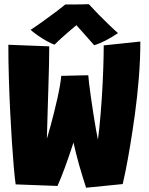

<svg xmlns="http://www.w3.org/2000/svg" viewBox="-20 -892 712 920"><path d="M392.5 7.5Q384.5 -17 376 -44.8Q367.5 -72.5 359.2 -101.2Q351 -130 344.2 -157.8Q337.5 -185.5 332 -209.2Q326.5 -233 324 -250.5L345.5 -254Q343.5 -246.5 338.5 -229.8Q333.5 -213 326 -190.2Q318.5 -167.5 309.5 -141.5Q300.5 -115.5 291 -89.5Q281.5 -63.5 272.2 -40.5Q263 -17.5 255.5 -1L55 -8.5Q50.5 -40 46 -92.5Q41.5 -145 37 -212.5Q32.5 -280 28.8 -357Q25 -434 22.5 -515.5Q20 -597 20 -677.5L216 -670Q216 -631 214.8 -579.5Q213.5 -528 211.8 -472.5Q210 -417 208.5 -364.5Q207 -312 205.8 -270.8Q204.5 -229.5 204 -207.5L194 -196Q199.5 -210.5 207 -235.2Q214.5 -260 222.8 -290.8Q231 -321.5 239.5 -355.2Q248 -389 255.2 -421.5Q262.5 -454 267.2 -481.8Q272 -509.5 273.5 -528.5L403 -531.5Q403.5 -520.5 406.8 -492.8Q410 -465 415.5 -427.2Q421 -389.5 427.2 -348.5Q433.5 -307.5 440.2 -269.5Q447 -231.5 453.2 -202.5Q459.5 -173.5 464.5 -161L440 -160Q449 -210.5 456 -279.5Q463 -348.5 467.8 -422.2Q472.5 -496 474.8 -562.5Q477 -629 477 -674.5L652.5 -693Q652.5 -607.5 645.2 -518.2Q638 -429 626.5 -345.2Q615 -261.5 603.2 -191.5Q591.5 -121.5 581.8 -73.8Q572 -26 568 -10ZM405.5 -872Q424.5 -851 452.2 -822.8Q480 -794.5 505.8 -769.8Q531.5 -745 545.5 -733.5Q517.5 -714 486.5 -698.2Q455.5 -682.5 431.5 -675Q418.5 -690 404 -706.2Q389.5 -722.5 376.2 -737.5Q363 -752.5 353.2 -763.2Q343.5 -774 340 -778.5H355.5Q349.5 -774 337 -763.8Q324.5 -753.5 308 -739.2Q291.5 -725 274 -709.2Q256.5 -693.5 241.5 -678Q226 -683 204.5 -695Q183 -707 162 -721.5Q141 -736 126.5 -749Q156.5 -768.5 191.5 -793.8Q226.5 -819 254.8 -840.5Q283 -862 293 -870.5Q303 -870.5 325.2 -870.5Q347.5 -870.5 370.8 -871Q394 -871.5 405.5 -872Z"/></svg>

Font: Grandstander Thin ExtraBold
Style: Regular
Weight: 800
Version: Version 1.200